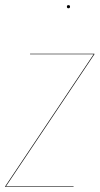

<svg xmlns="http://www.w3.org/2000/svg" viewBox="-27 -726 387 746"><path d="M238.8 -693.8Q232.9 -693.8 232.9 -700.2Q232.9 -706.1 238.8 -706.1Q245.1 -706.1 245.1 -700.2Q245.1 -693.8 238.8 -693.8ZM339.8 -517.1V-515.1L-3.9 -2H258.8V0H-6.8V-2L336.9 -515.1H89.8V-517.1Z"/></svg>

Font: Fira Sans Compressed Two
Style: Italic
Weight: 100
Width: 3
Italic angle: -8°
Designer: Carrois Corporate & Edenspiekermann AG
Foundry: Carrois Corporate GbR & Edenspiekermann AG
Version: Version 4.203;PS 004.203;hotconv 1.0.88;makeotf.lib2.5.64775